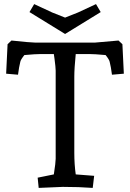

<svg xmlns="http://www.w3.org/2000/svg" viewBox="-20 -913 635 938"><path d="M585 -553 527 -548Q522 -587 516 -610Q515 -620 496 -644Q441 -649 415 -649H350Q343 -579 343 -538V-167Q343 -110 350 -61L440 -54L433 5Q367 0 287 0L169 5L164 -45L243 -61Q252 -119 252 -137V-568Q252 -575 250.5 -590.5Q249 -606 246.5 -624.5Q244 -643 243 -649H180Q154 -649 99 -644Q80 -620 79 -610Q73 -587 68 -548L10 -553L17 -697L36 -715Q130 -705 150 -705H445L559 -715L578 -697ZM449 -893 472 -854 298 -747 124 -854 147 -893 235 -852 298 -827 361 -852Z"/></svg>

Font: Andada
Style: Regular
Weight: 400
Designer: Carolina Giovagnoli
Foundry: Carolina Giovagnoli
Version: Version 1.003